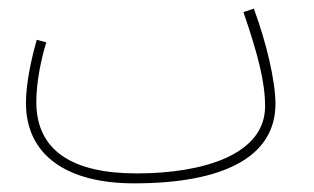

<svg xmlns="http://www.w3.org/2000/svg" viewBox="-20 -403 727 444"><path d="M290 21C495 21 617 -39 617 -163C617 -215 596 -305 567 -383L543 -375C576 -278 593 -215 593 -157C593 -45 449 -2 296 -2C147 -2 64 -55 64 -167C64 -213 75 -266 87 -305L65 -311C53 -269 40 -211 40 -165C40 -43 136 21 290 21Z"/></svg>

Font: Noto Sans Arabic UI XCn Th
Style: Regular
Weight: 100
Width: 2
Designer: Monotype Design Team, Nadine Chahine and Nizar Qandah
Foundry: Monotype Imaging Inc.
Version: Version 2.010